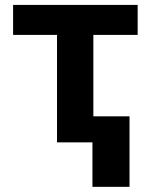

<svg xmlns="http://www.w3.org/2000/svg" viewBox="-20 -565 598 762"><path d="M32 -426.5H206.3V0H346.9V176.5H494V-103.3H350.5V-426.5H526.3V-545.5H32Z"/></svg>

Font: Magic Ui Pro
Style: Bold
Weight: 700
Designer: Stefan Endress, Andreas Faust
Version: Version 1.000;FEAKit 1.0